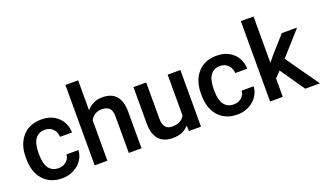

<svg xmlns="http://www.w3.org/2000/svg" viewBox="-75 -1212 2833 1683"><g transform="rotate(-20 1342.0 -370.0)"><path d="M277.8 -85Q322.3 -85 351.6 -110.8Q380.9 -136.7 382.8 -174.8H494.6Q492.7 -125.5 463.9 -82.8Q435.1 -40 385.7 -15.1Q336.4 9.8 279.3 9.8Q168.5 9.8 103.5 -62Q38.6 -133.8 38.6 -260.3V-272.5Q38.6 -393.1 103 -465.6Q167.5 -538.1 278.8 -538.1Q373 -538.1 432.4 -483.2Q491.7 -428.2 494.6 -338.9H382.8Q380.9 -384.3 351.8 -413.6Q322.8 -442.9 277.8 -442.9Q220.2 -442.9 189 -401.1Q157.7 -359.4 157.2 -274.4V-255.4Q157.2 -169.4 188.2 -127.2Q219.2 -85 277.8 -85Z M701.2 -470.7Q759.3 -538.1 848.1 -538.1Q1017.1 -538.1 1019.5 -345.2V0H900.9V-340.8Q900.9 -395.5 877.2 -418.2Q853.5 -440.9 807.6 -440.9Q736.3 -440.9 701.2 -377.4V0H582.5V-750H701.2Z M1459.5 -51.8Q1407.2 9.8 1311 9.8Q1225.1 9.8 1180.9 -40.5Q1136.7 -90.8 1136.7 -186V-528.3H1255.4V-187.5Q1255.4 -86.9 1338.9 -86.9Q1425.3 -86.9 1455.6 -148.9V-528.3H1574.2V0H1462.4Z M1912.1 -85Q1956.5 -85 1985.8 -110.8Q2015.1 -136.7 2017.1 -174.8H2128.9Q2127 -125.5 2098.1 -82.8Q2069.3 -40 2020 -15.1Q1970.7 9.8 1913.6 9.8Q1802.7 9.8 1737.8 -62Q1672.9 -133.8 1672.9 -260.3V-272.5Q1672.9 -393.1 1737.3 -465.6Q1801.8 -538.1 1913.1 -538.1Q2007.3 -538.1 2066.7 -483.2Q2126 -428.2 2128.9 -338.9H2017.1Q2015.1 -384.3 1986.1 -413.6Q1957 -442.9 1912.1 -442.9Q1854.5 -442.9 1823.2 -401.1Q1792 -359.4 1791.5 -274.4V-255.4Q1791.5 -169.4 1822.5 -127.2Q1853.5 -85 1912.1 -85Z M2390.1 -226.6 2337.4 -172.4V0H2218.8V-750H2337.4V-317.4L2374.5 -363.8L2520.5 -528.3H2663.1L2466.8 -308.1L2684.1 0H2546.9Z"/></g></svg>

Font: Roboto-o Medium
Style: Regular
Weight: 500
Designer: Google
Version: Version 2.134; 2016; ttfautohint (v1.6)